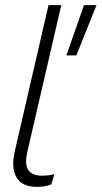

<svg xmlns="http://www.w3.org/2000/svg" viewBox="-20 -724 398 752"><path d="M358 -704 279 -507H240L309 -704ZM125 8Q66 8 44.5 -29.5Q23 -67 38 -132L170 -704H220L87 -129Q65 -36 144 -36Q173 -36 193 -42L181 -2Q158 8 125 8Z"/></svg>

Font: Prodigy Sans Light
Style: Italic
Weight: 300
Italic angle: -13°
Designer: Wei Huang
Foundry: Wei Huang
Version: Version 1.003; ttfautohint (v1.8.3)